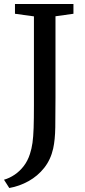

<svg xmlns="http://www.w3.org/2000/svg" viewBox="-36 -763 425 962"><path d="M-16 137.5Q12 129.5 37.5 112.2Q63 95 83 69Q103 43 114 8.5Q122.5 -17.5 126.8 -47.5Q131 -77.5 132.5 -122Q134 -166.5 134 -234.5V-681L39 -694V-743H332V-694L242 -681.5V-273.5Q242 -188.5 241 -125.2Q240 -62 230.5 -19Q218 37 185.5 78Q153 119 107.2 144.5Q61.5 170 10.5 179Z"/></svg>

Font: Merriweather 24pt
Style: Regular
Weight: 400
Designer: Eben Sorkin
Foundry: Eben Sorkin
Version: Version 2.100